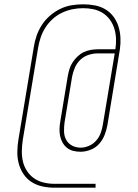

<svg xmlns="http://www.w3.org/2000/svg" viewBox="-20 -786 640 892"><path d="M424 86H233Q204 86 176.5 80Q149 74 126.5 59.5Q104 45 89 22.5Q74 0 67 -26.5Q60 -53 60.5 -82Q61 -111 66 -140L137 -567Q141 -594 150 -620Q159 -646 174.5 -670Q190 -694 212 -713Q234 -732 259.5 -744.5Q285 -757 312.5 -761.5Q340 -766 366 -766Q394 -766 420.5 -761Q447 -756 469 -743Q491 -730 506.5 -709.5Q522 -689 530 -664Q538 -639 539.5 -612Q541 -585 537 -557L479 -205Q475 -182 466 -159Q457 -136 440.5 -117.5Q424 -99 400.5 -90Q377 -81 354 -81Q337 -81 320.5 -85Q304 -89 291.5 -99Q279 -109 271 -123Q263 -137 259.5 -153Q256 -169 256.5 -186.5Q257 -204 260 -221L295 -433Q298 -450 303 -466Q308 -482 317.5 -496.5Q327 -511 340 -523.5Q353 -536 368.5 -543.5Q384 -551 401 -554Q418 -557 434 -557H516Q520 -582 519 -606.5Q518 -631 511 -653.5Q504 -676 490.5 -694.5Q477 -713 457.5 -725.5Q438 -738 414.5 -743Q391 -748 366 -748Q341 -748 316.5 -743Q292 -738 268.5 -727Q245 -716 225 -698Q205 -680 191 -658Q177 -636 169 -612Q161 -588 157 -564L86 -137Q82 -111 81.5 -85Q81 -59 86.5 -35.5Q92 -12 105.5 8.5Q119 29 138.5 42.5Q158 56 182.5 62Q207 68 233 68H424ZM355 -100Q374 -100 393.5 -108.5Q413 -117 427 -133Q441 -149 448 -168.5Q455 -188 458 -208L513 -538H434Q413 -538 391.5 -531Q370 -524 353.5 -508.5Q337 -493 328 -472Q319 -451 315 -430L280 -218Q277 -197 277.5 -175.5Q278 -154 287.5 -136.5Q297 -119 315 -109.5Q333 -100 355 -100Z"/></svg>

Font: Iosevka SS04 Th Ex Obl
Style: Regular
Weight: 100
Width: 7
Italic angle: -9°
Monospace: yes
Designer: Belleve Invis
Foundry: Belleve Invis
Version: Version 19.0.0; ttfautohint (v1.8.4)